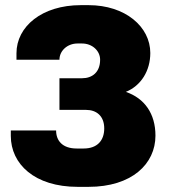

<svg xmlns="http://www.w3.org/2000/svg" viewBox="-20 -716 655 746"><path d="M324 -696H294C143 -696 44 -613 44 -509V-484H211C211 -519 242 -547 281 -547H299C338 -547 369 -519 369 -484C369 -435 338 -412 299 -412H211V-289H315C354 -289 385 -266 385 -217C385 -170 358 -139 305 -139H278C222 -139 198 -170 198 -209H22V-188C22 -79 114 10 282 10H324C492 10 584 -79 584 -189C584 -274 542 -334 469 -359C528 -383 564 -441 564 -510C564 -612 467 -696 324 -696Z"/></svg>

Font: Chivo Light
Style: Bold
Weight: 900
Designer: Hector Gatti
Foundry: Omnibus-Type
Version: Version 1.003;PS 001.003;hotconv 1.0.70;makeotf.lib2.5.58329